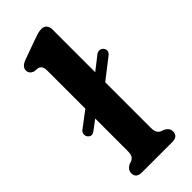

<svg xmlns="http://www.w3.org/2000/svg" viewBox="-241 -786 827 827"><g transform="rotate(-45 173.0 -372.0)"><path d="M24 -276Q17.5 -285 19 -295Q20.5 -305 29 -311.5L102 -366.5V-598Q102 -616 96.5 -623.2Q91 -630.5 81.5 -634L58.5 -636Q37 -644.5 37 -664Q37 -686 67.5 -697.5L153 -728.5Q171.5 -735 184.8 -739.2Q198 -743.5 211 -743.5Q226 -743.5 234.5 -733.8Q243 -724 243 -708.5V-447.5L304.5 -495.5Q313 -502 323 -501.5Q333 -501 340 -493Q354 -474.5 335 -458L243 -386.5V-109.5Q243 -89.5 248.5 -80.8Q254 -72 263 -67.5L277.5 -62.5Q300 -50.5 300 -30.5Q300 0 265 0H80Q45 0 45 -30.5Q45 -50.5 67.5 -62.5L82 -67.5Q91.5 -72 96.8 -80.8Q102 -89.5 102 -109.5V-306.5L58 -273.5Q38.5 -258.5 24 -276Z"/></g></svg>

Font: Fraunces 9pt SuperSoft SemiBold
Style: Regular
Weight: 600
Version: Version 1.000;[0bf87f6ff]